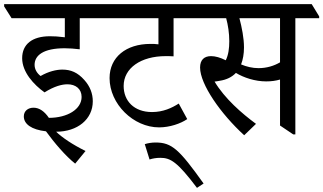

<svg xmlns="http://www.w3.org/2000/svg" viewBox="-59 -643 1561 927"><path d="M304 147 354 86C291 55 241 21 212 -7C315 -7 389 -67 389 -154C389 -191 376 -226 348 -257C316 -293 283 -307 242 -307C213 -307 175 -298 137 -276C120 -289 108 -308 108 -330C108 -376 151 -410 253 -410C278 -410 299 -408 326 -405V-555H462V-564L426 -623H-39V-612L-3 -555H254V-463C223 -467 202 -468 182 -468C96 -468 48 -429 48 -362C48 -295 104 -234 156 -197C204 -227 240 -236 267 -236C306 -236 335 -214 335 -175C335 -116 267 -74 177 -74C156 -105 131 -123 103 -123C76 -123 56 -107 56 -81C56 -44 93 -17 163 -9C202 45 258 111 304 147Z M709 -28C760 -28 813 -46 845 -68L804 -143C771 -122 729 -102 675 -102C588 -102 538 -156 538 -228C538 -314 621 -372 741 -372C752 -372 763 -372 779 -371V-555H890V-564L854 -623H384V-612L420 -555H706V-429C693 -431 679 -431 667 -431C550 -431 470 -367 470 -266C470 -141 585 -28 709 -28Z M892 264 924 243C806 78 771 45 692 45C674 45 655 48 640 53L663 127C678 122 696 119 715 119C764 119 797 138 892 264Z M1120 10 1177 -45C1109 -95 1026 -167 977 -249C987 -250 995 -252 1002 -253C1035 -258 1061 -271 1080 -291C1118 -268 1172 -250 1226 -250C1251 -250 1273 -253 1293 -259V-37L1357 6H1367V-555H1482V-564L1446 -623H812V-612L848 -555H1033C1042 -522 1048 -483 1048 -444C1048 -410 1044 -378 1031 -352C1005 -365 981 -372 960 -372C927 -372 907 -354 907 -317C907 -236 1007 -93 1120 10ZM1119 -414C1119 -459 1109 -509 1097 -555H1293V-342C1264 -325 1229 -314 1189 -314C1160 -314 1131 -321 1105 -332C1114 -355 1119 -383 1119 -414Z"/></svg>

Font: Noto Serif Devanagari SemiCondensed
Style: Regular
Weight: 400
Width: 4
Designer: Universal Thirst, Indian Type Foundry and the Monotype Design Team
Foundry: Monotype Imaging Inc.
Version: Version 2.004